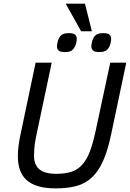

<svg xmlns="http://www.w3.org/2000/svg" viewBox="-20 -1020 714 1055"><path d="M590.8 -282.2Q572.3 -193.4 546.6 -136Q521 -78.6 484.9 -44.9Q448.7 -11.2 399.9 2Q351.1 15.1 286.1 15.1Q230 15.1 190.4 3.4Q150.9 -8.3 126 -30.8Q101.1 -53.2 89.6 -86.4Q78.1 -119.6 78.1 -163.1Q78.1 -217.3 95.2 -293L175.8 -675.8H264.2L183.1 -292Q179.2 -274.9 176.3 -259.5Q173.3 -244.1 171.1 -228.8Q168.9 -213.4 168 -197.3Q167 -181.2 167 -163.1Q167 -114.7 196.3 -89.8Q225.6 -64.9 289.1 -64.9Q336.9 -64.9 371.1 -75.7Q405.3 -86.4 430.2 -113.3Q455.1 -140.1 472.7 -184.8Q490.2 -229.5 504.9 -297.9L585.9 -675.8H673.8ZM425.8 -848.1 340.8 -1000H446.8L484.9 -848.1ZM401.9 -805.2Q401.9 -800.8 400.9 -794.7Q399.9 -788.6 398.4 -782.5Q397 -776.4 395 -771Q393.1 -765.6 390.6 -762.2Q382.3 -746.6 370.1 -740.2Q357.9 -733.9 336.9 -733.9Q311 -733.9 302 -742.4Q293 -751 293 -766.1Q293 -769 293.7 -774.2Q294.4 -779.3 295.7 -785.2Q296.9 -791 298.6 -796.9Q300.3 -802.7 302.7 -807.1Q309.6 -822.8 322 -830.3Q334.5 -837.9 357.9 -837.9Q382.8 -837.9 392.3 -829.8Q401.9 -821.8 401.9 -805.2ZM590.8 -805.2Q590.8 -800.8 589.8 -794.7Q588.9 -788.6 587.4 -782.5Q585.9 -776.4 584 -771Q582 -765.6 580.1 -762.2Q571.8 -746.6 559.3 -740.2Q546.9 -733.9 525.9 -733.9Q500 -733.9 491 -742.4Q481.9 -751 481.9 -766.1Q481.9 -769 482.7 -774.2Q483.4 -779.3 484.6 -785.2Q485.8 -791 487.5 -796.9Q489.3 -802.7 491.7 -807.1Q498.5 -822.8 511 -830.3Q523.4 -837.9 546.9 -837.9Q571.8 -837.9 581.3 -829.8Q590.8 -821.8 590.8 -805.2Z"/></svg>

Font: Clear Sans
Style: Italic
Weight: 400
Italic angle: -12°
Foundry: Intel Corporation
Version: Version 1.00